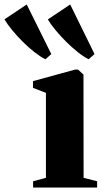

<svg xmlns="http://www.w3.org/2000/svg" viewBox="-134 -839 456 859"><path d="M14 0V-28L71.5 -43.5V-423.5L13.5 -446V-476L201.5 -527.5H215.5L239.5 -505L240 -43.5L300.5 -28V0ZM68.5 -574Q46 -585.5 19.8 -606Q-6.5 -626.5 -32 -652Q-57.5 -677.5 -79 -703.5Q-100.5 -729.5 -114 -752.5L-14.5 -819L95.5 -597L69.5 -574ZM262 -574Q239.5 -585.5 213.8 -606Q188 -626.5 162.5 -651.8Q137 -677 115.5 -703Q94 -729 80 -752L180 -819L289 -597L262.5 -574Z"/></svg>

Font: Merriweather 120pt Black
Style: Regular
Weight: 900
Designer: Eben Sorkin
Foundry: Eben Sorkin
Version: Version 2.100